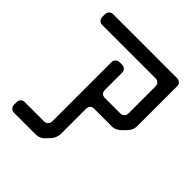

<svg xmlns="http://www.w3.org/2000/svg" viewBox="-225 -913 1177 1177"><g transform="rotate(45 364.0 -324.5)"><path d="M80 104H268Q304 104 328 78L352 52Q362 42 369 25Q376 8 376 -7V-226Q376 -242 385 -251.5Q394 -261 411 -261H564Q581 -261 596.5 -268.5Q612 -276 624 -288L648 -313Q673 -338 673 -372V-721Q673 -735 662 -744Q651 -753 638 -753H82Q68 -753 58 -743Q48 -733 48 -718V-695Q48 -679 58 -669Q68 -659 82 -659H546Q560 -659 570 -649Q580 -639 580 -624V-390Q580 -375 570 -364.5Q560 -354 546 -354H411Q395 -354 385.5 -363Q376 -372 376 -390V-539Q376 -553 366 -563Q356 -573 342 -573H319Q305 -573 294.5 -563Q284 -553 284 -539V-25Q284 -10 274 0.5Q264 11 248 11H80Q66 11 56 21Q46 31 46 46V69Q46 83 56 93.5Q66 104 80 104Z"/></g></svg>

Font: WD-XL Lubrifont TC
Style: Regular
Weight: 400
Designer: [WD-XL Lubrifont] Copyright 2020-2022 (c) NightFurySL2001, Skr-ZERO; [ZCOOL QingKe HuangYou] Copyright 2018-2022 (c) The
Version: Version 2.001;hotconv 1.1.1;makeotfexe 2.6.0